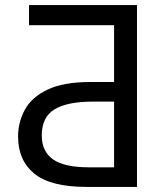

<svg xmlns="http://www.w3.org/2000/svg" viewBox="-20 -734 655 754"><path d="M319 0Q179 0 115 -52Q51 -104 51 -198Q51 -254 77.5 -303Q104 -352 166.5 -382Q229 -412 336 -412H428V-635H94V-714H518V0ZM327 -77H428V-335H346Q244 -335 194 -304.5Q144 -274 144 -202Q144 -139 188.5 -108Q233 -77 327 -77Z"/></svg>

Font: Noto Sans Historical
Style: Regular
Weight: 400
Designer: Monotype Design Team
Foundry: Monotype Imaging Inc.
Version: Version 2.013; ttfautohint (v1.8.4.7-5d5b)